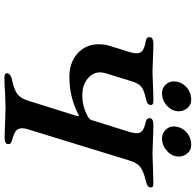

<svg xmlns="http://www.w3.org/2000/svg" viewBox="-28 -832 865 848"><g transform="rotate(90 404.0 -408.5)"><path d="M304 -9Q307 -24 334 -30Q374 -38 394 -52Q414 -66 424 -97L490 -307Q497 -329 488 -324Q458 -307 415 -295Q372 -283 319 -283Q256 -283 216 -319.5Q176 -356 176 -413Q176 -440 184 -464L211 -551Q216 -569 216 -579Q216 -597 204 -606Q192 -615 163 -620Q142 -623 145 -641Q146 -647 154 -650.5Q162 -654 171 -654Q198 -654 240 -652Q280 -650 298 -650Q316 -650 356 -652Q402 -654 427 -654Q446 -654 444 -640Q443 -632 435.5 -627.5Q428 -623 413 -620Q386 -614 372 -606Q358 -598 351 -586Q344 -574 337 -550L304 -443Q300 -427 300 -420Q300 -386 328.5 -363Q357 -340 402 -340Q431 -340 456.5 -348Q482 -356 499 -367Q510 -373 513 -388L564 -551Q569 -571 569 -580Q569 -596 558 -605Q547 -614 520 -620Q500 -624 503 -641Q504 -647 511.5 -650.5Q519 -654 529 -654Q554 -654 598 -652Q640 -650 659 -650Q678 -650 720 -652Q768 -654 791 -654Q811 -654 808 -640Q807 -632 799.5 -627.5Q792 -623 777 -620Q736 -610 718 -596Q700 -582 690 -550L551 -98Q547 -86 547 -74Q547 -56 559 -46.5Q571 -37 599 -30Q610 -27 614 -22.5Q618 -18 617 -10Q614 3 592 3Q568 3 522 1Q478 -1 459 -1Q439 -1 393 1Q357 4 322 4Q313 4 308 0.5Q303 -3 304 -9ZM340 -743Q340 -775 363.5 -798Q387 -821 422 -821Q443 -821 457.5 -804.5Q472 -788 472 -766Q472 -737 448 -714.5Q424 -692 392 -692Q370 -692 355 -707.5Q340 -723 340 -743ZM539 -742Q539 -775 562.5 -798Q586 -821 621 -821Q643 -821 657.5 -804.5Q672 -788 672 -766Q672 -737 647.5 -714.5Q623 -692 591 -692Q570 -692 554.5 -707.5Q539 -723 539 -742Z"/></g></svg>

Font: EB Garamond SemiBold
Style: Italic
Weight: 600
Italic angle: -17.2°
Designer: Georg Duffner and Octavio Pardo
Foundry: Georg Duffner
Version: Version 1.000